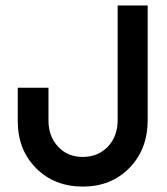

<svg xmlns="http://www.w3.org/2000/svg" viewBox="-20 -670 611 702"><path d="M283.2 12.2Q178.7 12.2 111.8 -55.2Q44.9 -122.6 44.9 -227.1V-349.1H157.2V-230Q157.2 -171.4 192.4 -133.8Q227.5 -96.2 282.2 -96.2Q338.4 -96.2 374.3 -133.8Q410.2 -171.4 410.2 -231V-649.9H520V-231Q520 -124.5 453.4 -56.2Q386.7 12.2 283.2 12.2Z"/></svg>

Font: Apfel Grotezk Mittel
Style: Regular
Weight: 500
Designer: Luigi Gorlero
Foundry: © 2023, Luigi Gorlero & Collletttivo
Version: Version 2.000;Glyphs 3.2 (3217)